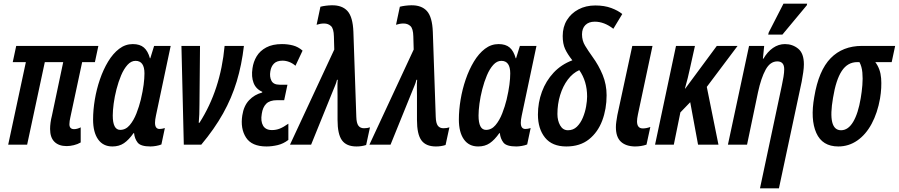

<svg xmlns="http://www.w3.org/2000/svg" viewBox="-20 -794 4934 1054"><path d="M346 8Q303 8 279 -15.5Q255 -39 255 -86Q255 -102 257.5 -121Q260 -140 265 -159L327 -453H226L129 0H25L122 -453H50L69 -542H520L501 -453H431L366 -149Q364 -139 362.5 -130.5Q361 -122 361 -112Q361 -85 387 -85Q396 -85 406 -88Q416 -91 423 -95V-12Q406 -2 385 3Q364 8 346 8Z M597 10Q546 10 518.5 -29Q491 -68 491 -138Q491 -190 500.5 -247Q510 -304 528.5 -358Q547 -412 573.5 -456Q600 -500 634 -526Q668 -552 709 -552Q748 -552 770 -533Q792 -514 803 -474H805L826 -542H917L836 -159Q831 -136 831 -120Q831 -86 856 -86Q869 -86 885 -91L866 -1Q854 4 837 7Q820 10 806 10Q752 10 735.5 -11.5Q719 -33 716 -63H713Q687 -26 660.5 -8Q634 10 597 10ZM640 -81Q670 -81 692 -107Q714 -133 729 -171.5Q744 -210 753 -247Q764 -294 768.5 -329Q773 -364 773 -391Q773 -460 724 -460Q700 -460 680 -438Q660 -416 645 -380.5Q630 -345 619.5 -304Q609 -263 604 -225Q599 -187 599 -160Q599 -81 640 -81Z M989 0 976 -542H1078L1075 -220Q1075 -162 1071 -120H1075Q1191 -301 1213 -542H1319Q1307 -438 1279.5 -347Q1252 -256 1204.5 -171Q1157 -86 1085 0Z M1443 10Q1362 10 1330.5 -39Q1299 -88 1310 -160Q1318 -213 1347.5 -244Q1377 -275 1419 -286L1420 -290Q1385 -305 1372 -339Q1359 -373 1366 -419Q1371 -455 1389 -485Q1407 -515 1441.5 -533.5Q1476 -552 1528 -552Q1560 -552 1588.5 -544.5Q1617 -537 1641 -516L1602 -433Q1586 -447 1567.5 -454Q1549 -461 1531 -461Q1500 -461 1484 -445Q1468 -429 1464 -402Q1459 -373 1470 -351Q1481 -329 1515 -329H1558L1540 -244H1501Q1461 -244 1441.5 -224.5Q1422 -205 1417 -169Q1410 -129 1424 -104.5Q1438 -80 1473 -80Q1496 -80 1516 -88Q1536 -96 1563 -115V-26Q1536 -5 1504.5 2.5Q1473 10 1443 10Z M1937 10Q1882 10 1857.5 -23.5Q1833 -57 1833 -136V-269Q1833 -289 1832.5 -311.5Q1832 -334 1834 -356H1830Q1826 -339 1819.5 -324Q1813 -309 1808 -296L1688 0H1572L1815 -522L1813 -594Q1812 -637 1797 -651Q1782 -665 1759 -665Q1748 -665 1737.5 -663Q1727 -661 1718 -658L1739 -757Q1766 -764 1801 -765Q1858 -766 1887.5 -733.5Q1917 -701 1920 -619L1936 -153Q1937 -118 1947.5 -104Q1958 -90 1978 -90Q1997 -90 2011 -95L1990 2Q1966 10 1937 10Z M2373 10Q2318 10 2293.5 -23.5Q2269 -57 2269 -136V-269Q2269 -289 2268.5 -311.5Q2268 -334 2270 -356H2266Q2262 -339 2255.5 -324Q2249 -309 2244 -296L2124 0H2008L2251 -522L2249 -594Q2248 -637 2233 -651Q2218 -665 2195 -665Q2184 -665 2173.5 -663Q2163 -661 2154 -658L2175 -757Q2202 -764 2237 -765Q2294 -766 2323.5 -733.5Q2353 -701 2356 -619L2372 -153Q2373 -118 2383.5 -104Q2394 -90 2414 -90Q2433 -90 2447 -95L2426 2Q2402 10 2373 10Z M2605 10Q2554 10 2526.5 -29Q2499 -68 2499 -138Q2499 -190 2508.5 -247Q2518 -304 2536.5 -358Q2555 -412 2581.5 -456Q2608 -500 2642 -526Q2676 -552 2717 -552Q2756 -552 2778 -533Q2800 -514 2811 -474H2813L2834 -542H2925L2844 -159Q2839 -136 2839 -120Q2839 -86 2864 -86Q2877 -86 2893 -91L2874 -1Q2862 4 2845 7Q2828 10 2814 10Q2760 10 2743.5 -11.5Q2727 -33 2724 -63H2721Q2695 -26 2668.5 -8Q2642 10 2605 10ZM2648 -81Q2678 -81 2700 -107Q2722 -133 2737 -171.5Q2752 -210 2761 -247Q2772 -294 2776.5 -329Q2781 -364 2781 -391Q2781 -460 2732 -460Q2708 -460 2688 -438Q2668 -416 2653 -380.5Q2638 -345 2627.5 -304Q2617 -263 2612 -225Q2607 -187 2607 -160Q2607 -81 2648 -81Z M3089 10Q3011 10 2972 -38.5Q2933 -87 2933 -165Q2933 -231 2955 -290.5Q2977 -350 3019 -395Q3061 -440 3122 -463Q3095 -497 3082 -525.5Q3069 -554 3069 -596Q3069 -646 3092 -683.5Q3115 -721 3155.5 -742.5Q3196 -764 3248 -764Q3298 -764 3335.5 -750Q3373 -736 3396 -717L3347 -636Q3297 -675 3245 -675Q3212 -675 3193.5 -656.5Q3175 -638 3175 -605Q3175 -571 3192 -543Q3209 -515 3232 -483Q3267 -435 3288.5 -382.5Q3310 -330 3310 -271Q3310 -196 3286 -132Q3262 -68 3213 -29Q3164 10 3089 10ZM3098 -79Q3127 -79 3147 -98.5Q3167 -118 3179.5 -148Q3192 -178 3197.5 -209.5Q3203 -241 3203 -264Q3203 -348 3160 -409Q3124 -393 3097 -357Q3070 -321 3055 -272Q3040 -223 3040 -168Q3040 -132 3055 -105.5Q3070 -79 3098 -79Z M3465 10Q3415 9 3388 -16.5Q3361 -42 3361 -96Q3361 -111 3363.5 -127.5Q3366 -144 3369 -162L3451 -542H3562L3482 -166Q3477 -142 3477 -128Q3477 -89 3509 -89Q3528 -89 3550 -97L3529 0Q3500 10 3465 10Z M3576 0 3691 -542H3795L3767 -416Q3762 -393 3755.5 -366Q3749 -339 3740 -308H3742L3915 -542H4029L3860 -317L3924 0H3812L3769 -233L3715 -177L3679 0Z M4272 -325Q4277 -348 4281 -372Q4285 -396 4285 -414Q4285 -457 4247 -457Q4208 -457 4183 -411.5Q4158 -366 4141 -287L4081 0H3976L4092 -542H4175L4168 -472H4171Q4193 -510 4223.5 -531Q4254 -552 4289 -552Q4331 -552 4362 -526.5Q4393 -501 4393 -441Q4393 -422 4389.5 -397.5Q4386 -373 4381 -346L4256 240H4152ZM4197 -604 4200 -616 4281 -774H4411L4409 -765L4275 -604Z M4582 10Q4494 10 4461 -64.5Q4428 -139 4450 -262Q4474 -407 4540 -474.5Q4606 -542 4712 -542H4894L4875 -453H4785Q4813 -416 4817 -364.5Q4821 -313 4811 -253Q4797 -174 4765 -114.5Q4733 -55 4686 -22.5Q4639 10 4582 10ZM4597 -79Q4636 -79 4663.5 -125Q4691 -171 4705 -255Q4711 -290 4714 -326.5Q4717 -363 4714 -396Q4711 -429 4698 -453H4686Q4633 -453 4601 -404.5Q4569 -356 4553 -257Q4522 -79 4597 -79Z"/></svg>

Font: Noto Sans ExtraCondensed SemiBold
Style: Italic
Weight: 600
Width: 2
Italic angle: -12°
Designer: Monotype Design Team
Foundry: Monotype Imaging Inc.
Version: Version 2.013; ttfautohint (v1.8.4.7-5d5b)